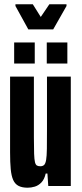

<svg xmlns="http://www.w3.org/2000/svg" viewBox="-20 -867 380 895"><path d="M109 8Q83 8 66.5 -0.5Q50 -9 41.5 -28Q33 -47 30 -78.5Q27 -110 27 -157V-510H138V-226Q138 -178 139 -150.5Q140 -123 143 -111Q146 -99 152 -95.5Q158 -92 168 -92Q179 -92 185.5 -98Q192 -104 195 -121.5Q198 -139 198.5 -173Q199 -207 199 -264V-510H310V0H205L201 -58H193Q187 -31 173 -16.5Q159 -2 142 3Q125 8 109 8ZM46 -571V-669H142V-571ZM198 -571V-669H294V-571ZM112 -730 52 -839V-847H133L170 -788L210 -847H290V-839L228 -730Z"/></svg>

Font: Saira UltraCondensed ExtraBold
Style: Regular
Weight: 800
Width: 1
Designer: Hector Gatti with collaboration of the Omnibus-Type team
Foundry: Omnibus-Type
Version: Version 1.101